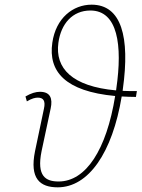

<svg xmlns="http://www.w3.org/2000/svg" viewBox="-20 -792 606 822"><path d="M227 10C359 10 461 -138 501 -379C521 -378 541 -377 562 -377L566 -402C545 -402 524 -402 505 -403L506 -411C537 -634 500 -772 372 -772C293 -772 219 -715 204 -609C186 -486 259 -401 473 -381C436 -151 348 -15 231 -15C176 -15 136 -37 158 -145L197 -328C206 -370 196 -399 151 -399C133 -399 113 -393 89 -379L95 -358C117 -371 131 -374 142 -374C165 -374 176 -361 168 -326L130 -145C106 -27 151 10 227 10ZM230 -609C241 -690 290 -747 367 -747C484 -747 505 -599 478 -413L477 -405C288 -422 215 -500 230 -609Z"/></svg>

Font: Noto Serif SemiCondensed Thin
Style: Italic
Weight: 100
Width: 4
Italic angle: -12°
Designer: Monotype Design Team
Foundry: Monotype Imaging Inc.
Version: Version 2.013